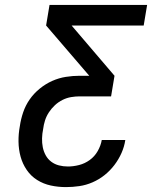

<svg xmlns="http://www.w3.org/2000/svg" viewBox="-20 -755 640 783"><path d="M249 8Q217 8 187 1.5Q157 -5 131.5 -21Q106 -37 89 -62Q72 -87 64 -116Q56 -145 55.5 -177Q55 -209 61 -241Q65 -269 74.5 -297Q84 -325 101 -349.5Q118 -374 142 -393.5Q166 -413 193 -425Q220 -437 248.5 -441.5Q277 -446 305 -446H344L168 -651L182 -735H580L566 -651H272L447 -446L433 -362H305Q288 -362 270 -359Q252 -356 235 -347.5Q218 -339 204 -326Q190 -313 179.5 -297Q169 -281 163.5 -263.5Q158 -246 156 -229Q152 -210 151.5 -191Q151 -172 154.5 -154.5Q158 -137 166.5 -121.5Q175 -106 189 -95.5Q203 -85 220.5 -80.5Q238 -76 257 -76Q279 -76 302.5 -82Q326 -88 346 -102.5Q366 -117 378.5 -139Q391 -161 395 -184H491Q487 -157 475.5 -131Q464 -105 446.5 -82Q429 -59 406.5 -41Q384 -23 357.5 -11.5Q331 0 303.5 4Q276 8 249 8Z"/></svg>

Font: Iosevka Md Ex Obl
Style: Regular
Weight: 500
Width: 7
Italic angle: -9°
Monospace: yes
Designer: Belleve Invis
Foundry: Belleve Invis
Version: Version 32.5.0; ttfautohint (v1.8.4)